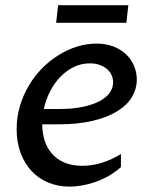

<svg xmlns="http://www.w3.org/2000/svg" viewBox="-20 -691 568 721"><path d="M138.7 -224.1Q138.7 -190.9 147.9 -162.4Q157.2 -133.8 175.8 -113Q194.3 -92.3 222.4 -80.3Q250.5 -68.4 289.1 -68.4Q324.7 -68.4 361.3 -79.3Q397.9 -90.3 434.1 -112.8V-63.5Q410.2 -42.5 384.3 -28.3Q358.4 -14.2 333 -5.9Q307.6 2.4 283.9 6.1Q260.3 9.8 240.7 9.8Q197.8 9.8 161.4 -5.4Q125 -20.5 98.6 -48.6Q72.3 -76.7 57.4 -116.5Q42.5 -156.2 42.5 -206.1Q42.5 -251 54.7 -292.2Q66.9 -333.5 88.1 -369.4Q109.4 -405.3 137.9 -434.3Q166.5 -463.4 200 -484.1Q233.4 -504.9 269.5 -516.1Q305.7 -527.3 341.8 -527.3Q378.4 -527.3 406.7 -516.1Q435.1 -504.9 454.3 -486.1Q473.6 -467.3 483.6 -443.1Q493.7 -418.9 493.7 -392.6Q493.7 -356.9 475.1 -326.2Q456.5 -295.4 419.4 -272.7Q382.3 -250 327.4 -237.1Q272.5 -224.1 199.7 -224.1ZM317.4 -453.1Q285.2 -453.1 256.8 -439.2Q228.5 -425.3 206.1 -401.9Q183.6 -378.4 167.7 -347.2Q151.9 -315.9 144.5 -281.7H202.1Q253.4 -281.7 291.3 -289.8Q329.1 -297.9 354.5 -311.5Q379.9 -325.2 392.3 -343.3Q404.8 -361.3 404.8 -381.8Q404.8 -395.5 399.2 -408.4Q393.6 -421.4 382.3 -431.2Q371.1 -440.9 354.7 -447Q338.4 -453.1 317.4 -453.1ZM198.2 -671.4H461.9L454.6 -605.5H190.9Z"/></svg>

Font: Proza Libre
Style: Italic
Weight: 400
Designer: Jasper de Waard
Foundry: Jasper de Waard
Version: Version 1.000; ttfautohint (v1.4.1.8-43bc)